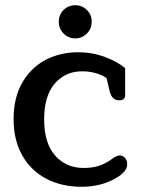

<svg xmlns="http://www.w3.org/2000/svg" viewBox="-20 -701 538 735"><path d="M205 -618Q205 -645 223.5 -663Q242 -681 268 -681Q294 -681 312.5 -663Q331 -645 331 -618Q331 -591 312.5 -572.5Q294 -554 268 -554Q242 -554 223.5 -572.5Q205 -591 205 -618ZM32 -245Q32 -327 65.5 -385Q99 -443 155 -472Q211 -501 279 -501Q333 -501 381.5 -483Q430 -465 459 -440V-336Q459 -317 436 -317Q407 -317 399 -355L388 -402Q371 -414 346.5 -421Q322 -428 294 -428Q230 -428 189.5 -381Q149 -334 149 -244Q149 -153 191 -105.5Q233 -58 301 -58Q334 -58 359.5 -66.5Q385 -75 411 -94Q427 -106 438 -106Q450 -106 458.5 -96.5Q467 -87 467 -72Q467 -45 427 -21Q369 14 292 14Q216 14 157 -17Q98 -48 65 -106.5Q32 -165 32 -245Z"/></svg>

Font: Maitree SemiBold
Style: Regular
Weight: 600
Designer: CadsonDemak Team
Foundry: CadsonDemak
Version: Version 1.001